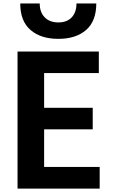

<svg xmlns="http://www.w3.org/2000/svg" viewBox="-20 -1057 659 1107"><path d="M81.1 30.3V-759.8H549.8V-635.7H234.4V-435.5H514.6V-311.5H234.4V-94.7H554.7V30.3ZM96.7 -1037.1H209Q209 -986.3 237.8 -957Q266.6 -927.7 316.4 -927.7Q366.2 -927.7 393.6 -957Q420.9 -986.3 420.9 -1037.1H535.2Q535.2 -935.5 476.6 -884.3Q418 -833 316.4 -833Q214.8 -833 155.8 -884.3Q96.7 -935.5 96.7 -1037.1Z"/></svg>

Font: GenEi M Gothic v2 Bold
Style: Regular
Weight: 700
Version: Version 2.0